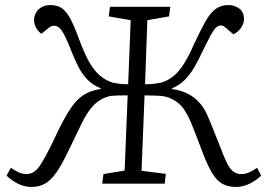

<svg xmlns="http://www.w3.org/2000/svg" viewBox="-20 -728 1055 761"><path d="M486 -350Q465 -350 447 -349.5Q429 -349 420 -348Q394 -343 373 -329Q352 -315 334.5 -291Q317 -267 300 -231Q269 -167 246.5 -120.5Q224 -74 203.5 -44.5Q183 -15 160 -1Q137 13 104 13Q77 13 51 0Q25 -13 6 -32L23 -63Q42 -50 56 -44Q70 -38 84 -38Q103 -38 117.5 -49Q132 -60 146.5 -84.5Q161 -109 181 -148Q200 -189 213.5 -216Q227 -243 240 -266Q257 -296 275 -318.5Q293 -341 318 -355.5Q343 -370 379 -375V-378Q347 -391 326 -413Q305 -435 290.5 -463.5Q276 -492 263 -525Q249 -561 238 -583.5Q227 -606 217 -616Q207 -626 195 -626Q190 -626 185 -624.5Q180 -623 175 -619L144 -594Q131 -604 123 -618Q115 -632 115 -648Q115 -665 123.5 -679Q132 -693 146.5 -700.5Q161 -708 180 -708Q209 -708 228 -693.5Q247 -679 263.5 -645Q280 -611 301 -553Q318 -509 336 -478Q354 -447 376.5 -428Q399 -409 428 -400Q437 -398 453 -396Q469 -394 488 -394L498 -648L411 -663L416 -701H655L650 -663L564 -648L555 -394Q578 -394 595 -396.5Q612 -399 621 -401Q648 -410 668.5 -427Q689 -444 708.5 -474.5Q728 -505 749 -553Q776 -611 795.5 -645Q815 -679 836 -693.5Q857 -708 886 -708Q909 -708 928 -694.5Q947 -681 947 -652Q947 -635 935.5 -618Q924 -601 905 -592L875 -618Q869 -623 864.5 -625Q860 -627 854 -627Q845 -627 835.5 -618Q826 -609 814.5 -587.5Q803 -566 784 -527Q767 -490 750 -461Q733 -432 712 -411Q691 -390 662 -378V-375Q698 -370 724.5 -356.5Q751 -343 770.5 -321Q790 -299 803 -269Q811 -251 818 -233Q825 -215 833 -195.5Q841 -176 850 -153Q867 -107 879.5 -82Q892 -57 905.5 -47.5Q919 -38 936 -38Q953 -38 968 -45Q983 -52 999 -63L1015 -32Q996 -13 969.5 0Q943 13 916 13Q884 13 861.5 0.5Q839 -12 821.5 -41Q804 -70 786 -116Q776 -142 768.5 -162Q761 -182 753 -202.5Q745 -223 736 -245Q714 -296 689 -317.5Q664 -339 632 -346Q620 -348 599 -349Q578 -350 553 -350L541 -51L637 -39L633 0H385L390 -38L474 -52Z"/></svg>

Font: Literata Light
Style: Italic
Weight: 300
Italic angle: -2°
Designer: Latin by Veronika Burian and Jose Scaglione. Greek by Irene Vlachou. Cyrillic by Vera Evstafieva
Foundry: TypeTogether
Version: Version 3.103;gftools[0.9.29]